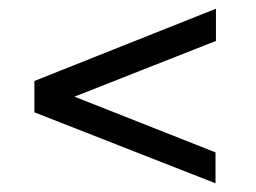

<svg xmlns="http://www.w3.org/2000/svg" viewBox="-20 -578 589 441"><path d="M151 -356 476 -484V-558L59 -392V-320L475 -157V-228Z"/></svg>

Font: Cheyenne Sans Light
Style: Regular
Weight: 300
Designer: The Public Sans project authors (U.S. Web Design System), Libre Franklin designed by Pablo Impallari and Rodrigo Fuenzal
Foundry: The Cheyenne Sans Project Authors
Version: Version 2.007